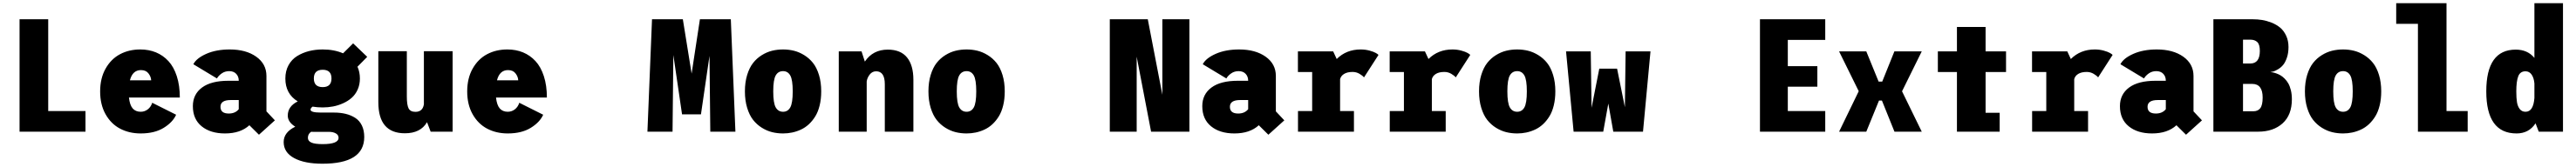

<svg xmlns="http://www.w3.org/2000/svg" viewBox="-20 -820 16000 1040"><path d="M279.5 -128.5H511V0H101.5V-700H279.5Z M1074 -105.5Q1053.5 -59 997 -24Q940.5 11 854 11Q782.5 11 726 -18.8Q669.5 -48.5 635.8 -108.5Q602 -168.5 602 -250.5Q602 -332.5 635.8 -392.5Q669.5 -452.5 725.2 -482.2Q781 -512 851.5 -512Q904.5 -512 948.8 -493.8Q993 -475.5 1026.2 -439.5Q1059.5 -403.5 1078.2 -345.5Q1097 -287.5 1097 -212.5H781Q786 -166 804 -145Q822 -124 854 -124Q878.5 -124 898 -139Q917.5 -154 925.5 -180ZM855.5 -383.5Q803.5 -383.5 787 -320H919Q918 -342.5 902.2 -363Q886.5 -383.5 855.5 -383.5Z M1588.5 19 1529 -40Q1473.5 11 1377.5 11Q1287 11 1232.5 -33.5Q1178 -78 1178 -159Q1178 -232.5 1234.8 -274.8Q1291.5 -317 1399 -317H1463V-317.5Q1463 -343.5 1447.2 -360.2Q1431.5 -377 1403.5 -377Q1377.5 -377 1357.5 -363Q1337.5 -349 1327.5 -331.5L1181 -420Q1200 -457.5 1261.5 -484.8Q1323 -512 1407 -512Q1508.5 -512 1571.8 -466.8Q1635 -421.5 1635 -347V-126.5L1687.5 -70.5ZM1401 -113Q1441.5 -113 1463 -140V-197H1413Q1349.5 -197 1349.5 -155Q1349.5 -113 1401 -113Z M1984.5 -151Q1951 -151 1921.5 -156Q1909 -146.5 1909 -137Q1909 -119 1972 -119H2053.5Q2094 -119 2127 -111Q2160 -103 2186.8 -85.8Q2213.5 -68.5 2228 -38.2Q2242.5 -8 2242.5 33Q2242.5 199.5 1983 199.5Q1871 199.5 1806.5 164.2Q1742 129 1742 64.5Q1742 4 1814 -31Q1767.5 -60 1767.5 -100Q1767.5 -158 1829.5 -188.5Q1752.5 -235.5 1752.5 -331Q1752.5 -378 1772.2 -414Q1792 -450 1825.5 -470.8Q1859 -491.5 1899 -501.8Q1939 -512 1984.5 -512Q2055.5 -512 2111 -488L2173.5 -550L2261 -466L2200.5 -404.5Q2215.5 -371.5 2215.5 -331Q2215.5 -293 2201.5 -262Q2187.5 -231 2164.5 -210.8Q2141.5 -190.5 2111 -176.8Q2080.5 -163 2048.8 -157Q2017 -151 1984.5 -151ZM1984.5 -277.5Q2039 -277.5 2039 -331.5Q2039 -385.5 1984.5 -385.5Q1929.5 -385.5 1929.5 -331.5Q1929.5 -277.5 1984.5 -277.5ZM1892.5 38.5Q1892.5 58 1914 67.8Q1935.5 77.5 1984 77.5Q2083 77.5 2083 38Q2083 20.5 2066 10.8Q2049 1 2022 1H1921.5Q1916 1 1913 0.5Q1892.5 13.5 1892.5 38.5Z M2495 10Q2330 10 2330 -183.5V-501H2507V-219.5Q2507 -166.5 2518 -145Q2529 -123.5 2560.5 -123.5Q2605.5 -123.5 2613 -170.5V-501H2791.5V0H2655L2632.5 -59Q2592 10 2495 10Z M3354 -105.5Q3333.5 -59 3277 -24Q3220.5 11 3134 11Q3062.5 11 3006 -18.8Q2949.5 -48.5 2915.8 -108.5Q2882 -168.5 2882 -250.5Q2882 -332.5 2915.8 -392.5Q2949.5 -452.5 3005.2 -482.2Q3061 -512 3131.5 -512Q3184.5 -512 3228.8 -493.8Q3273 -475.5 3306.2 -439.5Q3339.5 -403.5 3358.2 -345.5Q3377 -287.5 3377 -212.5H3061Q3066 -166 3084 -145Q3102 -124 3134 -124Q3158.5 -124 3178 -139Q3197.5 -154 3205.5 -180ZM3135.5 -383.5Q3083.5 -383.5 3067 -320H3199Q3198 -342.5 3182.2 -363Q3166.5 -383.5 3135.5 -383.5Z M4001.5 0 4030 -700H4221.5L4276 -361.5L4327.5 -700H4519.5L4548 0H4392L4387 -472L4334 -108H4216.5L4162.5 -477.5L4157.5 0Z M4844 11Q4808.5 11 4776 3Q4743.5 -5 4712.2 -24.5Q4681 -44 4658 -73.2Q4635 -102.5 4621 -148.2Q4607 -194 4607 -251Q4607 -308 4621 -353.5Q4635 -399 4657.8 -428Q4680.5 -457 4711.8 -476.5Q4743 -496 4775.8 -504Q4808.5 -512 4844 -512Q4879 -512 4911.5 -504Q4944 -496 4975.5 -476.5Q5007 -457 5030 -428Q5053 -399 5067 -353.5Q5081 -308 5081 -251Q5081 -203 5071.2 -163.2Q5061.5 -123.5 5044.2 -95.5Q5027 -67.5 5004.5 -46.5Q4982 -25.5 4955 -13Q4928 -0.5 4900.5 5.2Q4873 11 4844 11ZM4844 -124Q4873.5 -124 4888.8 -151.2Q4904 -178.5 4904 -251Q4904 -323 4888.8 -350Q4873.5 -377 4844 -377Q4813.5 -377 4798.2 -350Q4783 -323 4783 -251Q4783 -178 4798.5 -151Q4814 -124 4844 -124Z M5190 0V-500H5331.5L5352 -436.5Q5402 -511 5494.5 -511Q5574.5 -511 5614 -462.2Q5653.5 -413.5 5653.5 -323V0H5476V-295.5Q5476 -376 5422 -376Q5398 -376 5382.2 -355.8Q5366.5 -335.5 5363.5 -312.5V0Z M5984 11Q5948.5 11 5916 3Q5883.5 -5 5852.2 -24.5Q5821 -44 5798 -73.2Q5775 -102.5 5761 -148.2Q5747 -194 5747 -251Q5747 -308 5761 -353.5Q5775 -399 5797.8 -428Q5820.5 -457 5851.8 -476.5Q5883 -496 5915.8 -504Q5948.5 -512 5984 -512Q6019 -512 6051.5 -504Q6084 -496 6115.5 -476.5Q6147 -457 6170 -428Q6193 -399 6207 -353.5Q6221 -308 6221 -251Q6221 -203 6211.2 -163.2Q6201.5 -123.5 6184.2 -95.5Q6167 -67.5 6144.5 -46.5Q6122 -25.5 6095 -13Q6068 -0.5 6040.5 5.2Q6013 11 5984 11ZM5984 -124Q6013.5 -124 6028.8 -151.2Q6044 -178.5 6044 -251Q6044 -323 6028.8 -350Q6013.5 -377 5984 -377Q5953.5 -377 5938.2 -350Q5923 -323 5923 -251Q5923 -178 5938.5 -151Q5954 -124 5984 -124Z M7200 -700H7368V0H7130L7040.5 -467V0H6873.5V-700H7109.5L7200 -230Z M7858.5 19 7799 -40Q7743.5 11 7647.5 11Q7557 11 7502.5 -33.5Q7448 -78 7448 -159Q7448 -232.5 7504.8 -274.8Q7561.5 -317 7669 -317H7733V-317.5Q7733 -343.5 7717.2 -360.2Q7701.5 -377 7673.5 -377Q7647.5 -377 7627.5 -363Q7607.5 -349 7597.5 -331.5L7451 -420Q7470 -457.5 7531.5 -484.8Q7593 -512 7677 -512Q7778.5 -512 7841.8 -466.8Q7905 -421.5 7905 -347V-126.5L7957.5 -70.5ZM7671 -113Q7711.5 -113 7733 -140V-197H7683Q7619.5 -197 7619.5 -155Q7619.5 -113 7671 -113Z M8304 -128.5H8390V0H8042.5V-128.5H8130.5V-371.5H8042V-500H8261L8283 -452.5Q8342.5 -512 8432 -512Q8461 -512 8487.2 -504.8Q8513.5 -497.5 8526.2 -490Q8539 -482.5 8542.5 -478L8452.5 -338Q8444.5 -348.5 8424.8 -360.2Q8405 -372 8381.5 -372Q8349 -372 8329 -359.8Q8309 -347.5 8304 -327Z M8874 -128.5H8960V0H8612.5V-128.5H8700.5V-371.5H8612V-500H8831L8853 -452.5Q8912.5 -512 9002 -512Q9031 -512 9057.2 -504.8Q9083.5 -497.5 9096.2 -490Q9109 -482.5 9112.5 -478L9022.5 -338Q9014.5 -348.5 8994.8 -360.2Q8975 -372 8951.5 -372Q8919 -372 8899 -359.8Q8879 -347.5 8874 -327Z M9404 11Q9368.5 11 9336 3Q9303.5 -5 9272.2 -24.5Q9241 -44 9218 -73.2Q9195 -102.5 9181 -148.2Q9167 -194 9167 -251Q9167 -308 9181 -353.5Q9195 -399 9217.8 -428Q9240.5 -457 9271.8 -476.5Q9303 -496 9335.8 -504Q9368.5 -512 9404 -512Q9439 -512 9471.5 -504Q9504 -496 9535.5 -476.5Q9567 -457 9590 -428Q9613 -399 9627 -353.5Q9641 -308 9641 -251Q9641 -203 9631.2 -163.2Q9621.5 -123.5 9604.2 -95.5Q9587 -67.5 9564.5 -46.5Q9542 -25.5 9515 -13Q9488 -0.5 9460.5 5.2Q9433 11 9404 11ZM9404 -124Q9433.5 -124 9448.8 -151.2Q9464 -178.5 9464 -251Q9464 -323 9448.8 -350Q9433.5 -377 9404 -377Q9373.5 -377 9358.2 -350Q9343 -323 9343 -251Q9343 -178 9358.5 -151Q9374 -124 9404 -124Z M9938.5 0H9754.5L9707.5 -500H9861L9866 -149L9914 -392.5H10024.5L10073 -152.5L10077.5 -500H10232L10185.5 0H10001L9970 -175Z M11317.5 -571.5H11085V-408H11268.5V-280H11085V-128.5H11317.5V0H10912V-700H11317.5Z M11917 -500 11794.5 -251.5 11917 0H11747.5L11669.5 -194H11651.5L11572.5 0H11403.5L11525.5 -252L11403.5 -500H11572.5L11649 -312H11671.5L11747 -500Z M12313.5 -117.5H12401V0H12135.5V-371.5H12017V-500H12135.5V-652H12313.5V-500H12440.5V-371.5H12313.5Z M12864 -128.5H12950V0H12602.5V-128.5H12690.5V-371.5H12602V-500H12821L12843 -452.5Q12902.5 -512 12992 -512Q13021 -512 13047.2 -504.8Q13073.5 -497.5 13086.2 -490Q13099 -482.5 13102.5 -478L13012.5 -338Q13004.5 -348.5 12984.8 -360.2Q12965 -372 12941.5 -372Q12909 -372 12889 -359.8Q12869 -347.5 12864 -327Z M13558.5 19 13499 -40Q13443.5 11 13347.5 11Q13257 11 13202.5 -33.5Q13148 -78 13148 -159Q13148 -232.5 13204.8 -274.8Q13261.5 -317 13369 -317H13433V-317.5Q13433 -343.5 13417.2 -360.2Q13401.5 -377 13373.5 -377Q13347.5 -377 13327.5 -363Q13307.5 -349 13297.5 -331.5L13151 -420Q13170 -457.5 13231.5 -484.8Q13293 -512 13377 -512Q13478.5 -512 13541.8 -466.8Q13605 -421.5 13605 -347V-126.5L13657.5 -70.5ZM13371 -113Q13411.5 -113 13433 -140V-197H13383Q13319.5 -197 13319.5 -155Q13319.5 -113 13371 -113Z M13728.5 0V-700H13974Q14003 -700 14031.2 -695.5Q14059.5 -691 14089.8 -679Q14120 -667 14142.8 -648.2Q14165.5 -629.5 14180.2 -598.2Q14195 -567 14195 -527Q14195 -489.5 14184.8 -460Q14174.5 -430.5 14161 -414.8Q14147.5 -399 14129.8 -388.5Q14112 -378 14101.5 -375Q14091 -372 14082.5 -371Q14089.5 -370.5 14097.8 -369Q14106 -367.5 14119.5 -362.8Q14133 -358 14145.5 -350.8Q14158 -343.5 14171.2 -330.2Q14184.5 -317 14194 -300.2Q14203.5 -283.5 14209.8 -258Q14216 -232.5 14216 -202Q14216 -104 14158.5 -52Q14101 0 14006.5 0ZM13912.5 -424.5H13957.5Q14017 -424.5 14017 -503Q14017 -543 14001.2 -558Q13985.5 -573 13958.5 -573H13912.5ZM13912.5 -127H13976.5Q14005.5 -127 14020 -146.5Q14034.5 -166 14034.5 -212.5Q14034.5 -297.5 13969.5 -297.5H13912.5Z M14534 11Q14498.5 11 14466 3Q14433.5 -5 14402.2 -24.5Q14371 -44 14348 -73.2Q14325 -102.5 14311 -148.2Q14297 -194 14297 -251Q14297 -308 14311 -353.5Q14325 -399 14347.8 -428Q14370.5 -457 14401.8 -476.5Q14433 -496 14465.8 -504Q14498.5 -512 14534 -512Q14569 -512 14601.5 -504Q14634 -496 14665.5 -476.5Q14697 -457 14720 -428Q14743 -399 14757 -353.5Q14771 -308 14771 -251Q14771 -203 14761.2 -163.2Q14751.5 -123.5 14734.2 -95.5Q14717 -67.5 14694.5 -46.5Q14672 -25.5 14645 -13Q14618 -0.5 14590.5 5.2Q14563 11 14534 11ZM14534 -124Q14563.5 -124 14578.8 -151.2Q14594 -178.5 14594 -251Q14594 -323 14578.8 -350Q14563.5 -377 14534 -377Q14503.5 -377 14488.2 -350Q14473 -323 14473 -251Q14473 -178 14488.5 -151Q14504 -124 14534 -124Z M15176.5 -128.5H15308V0H14999V-671.5H14864V-800H15176.5Z M15900 0H15749.5L15729.5 -52Q15688.5 11 15611.5 11Q15423.5 11 15423.5 -251Q15423.5 -511 15606.5 -511Q15680 -511 15722.5 -459.5V-800H15900ZM15610 -251Q15610 -209.5 15614.2 -183.5Q15618.5 -157.5 15631.5 -140.8Q15644.5 -124 15667.5 -124Q15716 -124 15722.5 -210V-300Q15719.5 -335 15705.2 -355.5Q15691 -376 15667 -376Q15634 -376 15622 -344.8Q15610 -313.5 15610 -251Z"/></svg>

Font: League Mono Narrow ExtraBold
Style: Regular
Weight: 800
Width: 3
Designer: Tyler Finck
Foundry: The League of Moveable Type / Tyler Finck
Version: Version 2.210